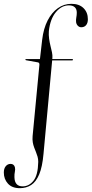

<svg xmlns="http://www.w3.org/2000/svg" viewBox="-66 -739 480 1004"><path d="M208 -436.5 161.5 65.5Q155.5 133.5 139 172.8Q122.5 212 96.8 228.5Q71 245 37.5 245Q-3 245 -24.5 221.2Q-46 197.5 -46 163Q-46 142.5 -36 130.2Q-26 118 -10.5 118Q-1.5 118 4.2 122.8Q10 127.5 12 136Q14.5 146.5 11.8 158.8Q9 171 9.5 187.5Q10 211.5 20.8 223.5Q31.5 235.5 52.5 235.5Q85.5 235.5 109 206.2Q132.5 177 134 107.5Q134 93 130.5 80.5Q127 68 122.2 56.5Q117.5 45 112.8 32.5Q108 20 105.5 5.8Q103 -8.5 104.5 -27L140 -399.5Q140.5 -406 138.2 -409.2Q136 -412.5 131.5 -413L70 -424Q66.5 -425 66.5 -427.5Q66.5 -428.5 67.5 -429.2Q68.5 -430 71 -430H150L141 -413.5L154.5 -531Q161.5 -590 183 -631.8Q204.5 -673.5 236.5 -696.2Q268.5 -719 307.5 -719Q348 -719 370.8 -696.5Q393.5 -674 393.5 -638.5Q393.5 -618.5 384.2 -607.5Q375 -596.5 359 -596.5Q349 -596.5 341.5 -603.8Q334 -611 332 -622.5Q330.5 -635 333 -647.5Q335.5 -660 335.5 -673Q335.5 -691.5 325 -701.2Q314.5 -711 294 -711Q256 -711 226.2 -675.5Q196.5 -640 189.5 -576.5Q188 -556 190.8 -536.5Q193.5 -517 198 -499Q202.5 -481 205.8 -465.5Q209 -450 208 -436.5ZM190.5 -423 191.5 -430H312Q314 -430 314.8 -429.2Q315.5 -428.5 315.5 -427Q315.5 -425 314.2 -424Q313 -423 311 -423Z"/></svg>

Font: Fraunces 120pt Light
Style: Regular
Weight: 300
Version: Version 1.000;[b76b70a41]